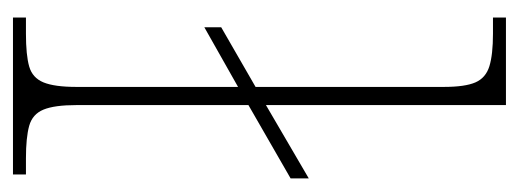

<svg xmlns="http://www.w3.org/2000/svg" viewBox="-272 -528 800 296"><g transform="rotate(90 128.0 -380.0)"><path d="M7 0V-20H32Q65 -20 82.5 -25Q100 -30 107 -47Q114 -64 114 -98V-347L22 -295V-321L114 -374V-664Q114 -697 107 -713Q100 -729 82 -734.5Q64 -740 32 -740H7V-760H142V-390L255 -456V-428L142 -363V-98Q142 -64 149 -47Q156 -30 174 -25Q192 -20 224 -20H249V0Z"/></g></svg>

Font: Noto Serif Bengali Thin
Style: Regular
Weight: 250
Version: Version 2.003